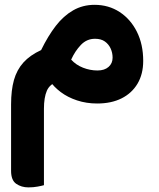

<svg xmlns="http://www.w3.org/2000/svg" viewBox="-20 -438 672 811"><path d="M153.7 -226.5Q182.7 -285.9 215.4 -328.4Q248.2 -370.9 288.8 -394.2Q329.4 -417.6 379.5 -417.6Q438.8 -417.6 485.3 -387.3Q531.7 -357 558.3 -303.7Q584.9 -250.4 584.9 -180.7Q584.9 -125.1 560.9 -84.6Q536.8 -44.2 493.5 -22.5Q450.2 -0.8 390.3 -0.8Q345.1 -0.8 305.4 -13.9Q265.8 -27 236.5 -49.1Q207.2 -71.2 190.7 -96.2L226.4 -95.4Q190.4 -83.3 178 -54.9Q165.6 -26.4 165.6 21.3V344.2Q156.1 347 138.6 350.2Q121.2 353.5 99.8 353.5Q70.6 353.5 48.7 338.5Q26.8 323.6 26.8 283.5V3Q26.8 -56.8 38.9 -100Q51.1 -143.2 79 -174.1Q107 -205 153.7 -226.5ZM391.8 -140.3Q421.6 -140.3 438.6 -155.4Q455.6 -170.4 455.6 -194.5Q455.6 -215.1 447.3 -233.2Q439 -251.4 422.9 -262.8Q406.9 -274.2 381.3 -274.2Q346.6 -274.2 322 -248.6Q297.3 -223 280.6 -186.2Q300.6 -163.9 330.5 -152.1Q360.4 -140.3 391.8 -140.3Z"/></svg>

Font: Baloo Bhaijaan 2
Style: Regular
Weight: 400
Designer: Sanskriti Dholi, Noopur Datye and Ek Type
Foundry: Ek Type
Version: Version 1.701